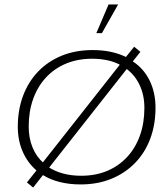

<svg xmlns="http://www.w3.org/2000/svg" viewBox="-20 -819 749 863"><path d="M129 24 101 1 144 -53Q104 -87 82 -137.5Q60 -188 60 -249Q60 -325 83.5 -388Q107 -451 151 -497Q195 -543 257 -568.5Q319 -594 397 -594Q482 -594 546 -563L583 -609L611 -586L577 -543Q626 -511 652.5 -457Q679 -403 679 -335Q679 -259 655.5 -196Q632 -133 587.5 -87Q543 -41 481 -15.5Q419 10 342 10Q293 10 250 -0.5Q207 -11 173 -32ZM109 -250Q109 -199 126 -157Q143 -115 175 -87L167 -82L527 -539L526 -524Q499 -540 465.5 -547.5Q432 -555 394 -555Q329 -555 276.5 -533Q224 -511 186.5 -470.5Q149 -430 129 -374Q109 -318 109 -250ZM194 -57 193 -71Q255 -29 345 -29Q410 -29 462 -51Q514 -73 551.5 -113.5Q589 -154 609 -210Q629 -266 629 -334Q629 -392 607 -438Q585 -484 544 -513L557 -518ZM413 -670 468 -799H511L438 -670Z"/></svg>

Font: Rokkitt SemiBold ExtraLight
Style: Italic
Weight: 250
Italic angle: -9°
Version: Version 3.103